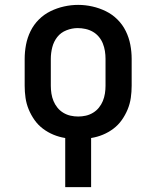

<svg xmlns="http://www.w3.org/2000/svg" viewBox="-20 -561 640 786"><path d="M247 205V4Q222 0 199 -9.5Q176 -19 156 -34Q136 -49 121.5 -69.5Q107 -90 97.5 -113Q88 -136 84.5 -160.5Q81 -185 81 -210V-320Q81 -349 86.5 -378Q92 -407 105 -433.5Q118 -460 139 -481Q160 -502 186.5 -515Q213 -528 242 -534.5Q271 -541 300 -541Q329 -541 358 -534.5Q387 -528 413.5 -515Q440 -502 461 -481Q482 -460 495 -433.5Q508 -407 513.5 -378Q519 -349 519 -320V-210Q519 -185 515.5 -160.5Q512 -136 502.5 -113Q493 -90 478.5 -69.5Q464 -49 444 -34Q424 -19 401 -9.5Q378 0 353 4V205ZM300 -84Q316 -84 331.5 -87.5Q347 -91 361 -99.5Q375 -108 385 -120.5Q395 -133 401 -147.5Q407 -162 409.5 -178Q412 -194 412 -210V-320Q412 -336 409.5 -352Q407 -368 401 -383Q395 -398 384.5 -410.5Q374 -423 360 -431Q346 -439 330 -442.5Q314 -446 298 -446Q275 -446 252 -437Q229 -428 214.5 -409.5Q200 -391 194 -367.5Q188 -344 188 -320V-210Q188 -194 190.5 -178Q193 -162 199 -147.5Q205 -133 215 -120.5Q225 -108 239 -99.5Q253 -91 268.5 -87.5Q284 -84 300 -84Z"/></svg>

Font: Iosevka Slab Semibold Extended
Style: Regular
Weight: 600
Width: 7
Monospace: yes
Designer: Belleve Invis
Foundry: Belleve Invis
Version: Version 11.1.0; ttfautohint (v1.8.3)